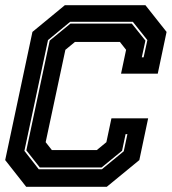

<svg xmlns="http://www.w3.org/2000/svg" viewBox="-20 -720 662 740"><path d="M81 0 0 -103 105 -597 230 -700H540.5L622 -597L588 -436H446.5L466 -528L442 -558.5H269L232 -528L156 -172L180 -141.5H353L390 -172L409.5 -264H551L517 -103L391.5 0ZM129.5 -67.5H372.5L457 -137L471 -203H464L450.5 -139L371.5 -74.5H133.5L81.5 -140.5L171.5 -563.5L251.5 -629H488L540.5 -563.5L526.5 -499H533.5L548 -565.5L492 -636H250.5L165 -565.5L74 -138.5Z"/></svg>

Font: Tourney ExtraBold
Style: Italic
Weight: 800
Italic angle: -12°
Version: Version 1.015